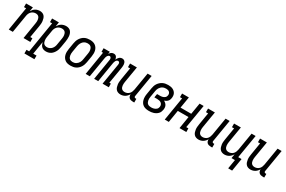

<svg xmlns="http://www.w3.org/2000/svg" viewBox="122 -1756 4756 3198"><g transform="rotate(30 2500.0 -156.5)"><path d="M13 0 87 -450H46V-520H177L163 -439Q175 -459 190.5 -476Q206 -493 225.5 -505Q245 -517 267 -522.5Q289 -528 310 -528Q336 -528 359 -519Q382 -510 397 -492Q412 -474 419.5 -450.5Q427 -427 430 -402.5Q433 -378 431 -352Q429 -326 425 -301L386 -70H427L428 0H297L348 -312Q351 -329 352 -346Q353 -363 351 -379Q349 -395 343.5 -410Q338 -425 327.5 -436.5Q317 -448 301.5 -453Q286 -458 269 -458Q247 -458 224 -449Q201 -440 184.5 -422Q168 -404 159 -381.5Q150 -359 147 -337L91 0Z M438 215V145H489L587 -450H546V-520H677L663 -437Q676 -458 692 -475.5Q708 -493 728 -505Q748 -517 770.5 -522.5Q793 -528 815 -528Q841 -528 864.5 -519.5Q888 -511 903.5 -493Q919 -475 927.5 -451.5Q936 -428 938 -403Q940 -378 938.5 -352.5Q937 -327 933 -301L913 -181Q909 -158 902.5 -135Q896 -112 884.5 -90.5Q873 -69 857 -50Q841 -31 820.5 -17.5Q800 -4 776.5 2Q753 8 730 8Q706 8 684 1Q662 -6 646 -21.5Q630 -37 621 -57.5Q612 -78 607 -101L567 145H631L630 215ZM711 -62Q734 -62 757.5 -72.5Q781 -83 798 -102.5Q815 -122 824 -145Q833 -168 836 -192L856 -312Q859 -329 860 -346Q861 -363 858.5 -379.5Q856 -396 850 -411Q844 -426 833 -437Q822 -448 806.5 -453Q791 -458 774 -458Q751 -458 727.5 -449.5Q704 -441 686.5 -423Q669 -405 659.5 -382.5Q650 -360 647 -337L627 -217Q624 -199 623 -181Q622 -163 624 -146Q626 -129 632 -113Q638 -97 649 -85Q660 -73 676.5 -67.5Q693 -62 711 -62Z M1203 8Q1174 8 1147 2Q1120 -4 1098.5 -19.5Q1077 -35 1062.5 -57.5Q1048 -80 1041.5 -107Q1035 -134 1035.5 -162.5Q1036 -191 1041 -219L1061 -339Q1065 -364 1073 -388.5Q1081 -413 1095 -435.5Q1109 -458 1128.5 -476.5Q1148 -495 1171.5 -507Q1195 -519 1220 -523.5Q1245 -528 1270 -528Q1299 -528 1326 -522Q1353 -516 1375 -500.5Q1397 -485 1411.5 -462.5Q1426 -440 1432.5 -413Q1439 -386 1438 -357.5Q1437 -329 1433 -301L1413 -181Q1409 -156 1400.5 -131.5Q1392 -107 1378.5 -84.5Q1365 -62 1345.5 -43.5Q1326 -25 1302.5 -13Q1279 -1 1253.5 3.5Q1228 8 1203 8ZM1204 -62Q1221 -62 1237 -66Q1253 -70 1268 -79Q1283 -88 1295.5 -101Q1308 -114 1316 -129Q1324 -144 1329 -160Q1334 -176 1336 -192L1356 -312Q1359 -329 1360 -346.5Q1361 -364 1358 -380.5Q1355 -397 1348.5 -412Q1342 -427 1330.5 -438Q1319 -449 1303 -453.5Q1287 -458 1270 -458Q1253 -458 1236.5 -454Q1220 -450 1205 -441Q1190 -432 1178 -419Q1166 -406 1158 -391Q1150 -376 1145 -360Q1140 -344 1137 -328L1117 -208Q1114 -191 1113.5 -173.5Q1113 -156 1115.5 -139.5Q1118 -123 1124.5 -108Q1131 -93 1142.5 -82Q1154 -71 1170.5 -66.5Q1187 -62 1204 -62Z M1492 0 1566 -450H1537V-520H1657L1649 -475Q1656 -486 1664.5 -496Q1673 -506 1683.5 -513.5Q1694 -521 1706.5 -524.5Q1719 -528 1731 -528Q1746 -528 1759.5 -522.5Q1773 -517 1781.5 -506Q1790 -495 1794.5 -481.5Q1799 -468 1801 -453Q1807 -468 1816 -481.5Q1825 -495 1836.5 -506Q1848 -517 1863 -522.5Q1878 -528 1893 -528Q1909 -528 1922.5 -522Q1936 -516 1945 -504.5Q1954 -493 1958.5 -478.5Q1963 -464 1964 -449Q1965 -434 1963.5 -418.5Q1962 -403 1960 -387L1907 -70H1936L1937 0H1817L1883 -400Q1885 -410 1885 -420Q1885 -430 1881.5 -438.5Q1878 -447 1870 -452.5Q1862 -458 1852 -458Q1839 -458 1827.5 -448Q1816 -438 1810 -425.5Q1804 -413 1800.5 -400Q1797 -387 1795 -374L1733 0H1655L1721 -400Q1723 -410 1722.5 -420Q1722 -430 1718.5 -438.5Q1715 -447 1707.5 -452.5Q1700 -458 1690 -458Q1677 -458 1665.5 -448Q1654 -438 1647.5 -425.5Q1641 -413 1638 -400Q1635 -387 1633 -374L1571 0Z M2163 8Q2137 8 2114 -1Q2091 -10 2076 -28Q2061 -46 2053.5 -69.5Q2046 -93 2043 -117.5Q2040 -142 2042.5 -168Q2045 -194 2049 -219L2087 -450H2046V-520H2177L2125 -208Q2122 -191 2121.5 -174Q2121 -157 2122.5 -141Q2124 -125 2129.5 -110Q2135 -95 2146 -83.5Q2157 -72 2172.5 -67Q2188 -62 2205 -62Q2227 -62 2250 -71Q2273 -80 2289.5 -98Q2306 -116 2314.5 -138.5Q2323 -161 2327 -183L2383 -520H2461L2390 -93Q2389 -87 2390 -81Q2391 -75 2395 -70.5Q2399 -66 2404.5 -64Q2410 -62 2416 -62H2431V8H2404Q2384 8 2365.5 3.5Q2347 -1 2333.5 -13Q2320 -25 2314 -43.5Q2308 -62 2310 -82Q2299 -62 2283 -44.5Q2267 -27 2247.5 -15Q2228 -3 2206 2.5Q2184 8 2163 8Z M2712 8Q2682 8 2654 2.5Q2626 -3 2603 -17.5Q2580 -32 2565 -55Q2550 -78 2543 -105Q2536 -132 2536 -161Q2536 -190 2541 -219L2561 -339Q2565 -364 2573 -389Q2581 -414 2596 -436.5Q2611 -459 2631.5 -477.5Q2652 -496 2676 -507.5Q2700 -519 2725.5 -523.5Q2751 -528 2776 -528Q2799 -528 2822 -524.5Q2845 -521 2864.5 -512Q2884 -503 2900 -488.5Q2916 -474 2925.5 -454.5Q2935 -435 2937 -412Q2939 -389 2935 -366Q2933 -350 2926 -333.5Q2919 -317 2906.5 -304Q2894 -291 2878 -282Q2862 -273 2845 -267Q2863 -258 2878.5 -244.5Q2894 -231 2903.5 -212.5Q2913 -194 2914.5 -172Q2916 -150 2912 -128Q2908 -107 2899.5 -86.5Q2891 -66 2874.5 -49.5Q2858 -33 2838 -21.5Q2818 -10 2797 -3.5Q2776 3 2754.5 5.5Q2733 8 2712 8ZM2713 -62Q2726 -62 2738.5 -63.5Q2751 -65 2764 -68.5Q2777 -72 2789.5 -78.5Q2802 -85 2812 -94Q2822 -103 2828 -115.5Q2834 -128 2836 -141Q2840 -162 2833 -181.5Q2826 -201 2810.5 -213Q2795 -225 2774 -229.5Q2753 -234 2732 -234H2678L2690 -304H2744Q2756 -304 2767.5 -305Q2779 -306 2791 -309Q2803 -312 2814.5 -317.5Q2826 -323 2836 -332Q2846 -341 2851.5 -352.5Q2857 -364 2859 -376Q2862 -394 2857 -410.5Q2852 -427 2840 -438Q2828 -449 2811 -453.5Q2794 -458 2777 -458Q2760 -458 2742.5 -454.5Q2725 -451 2709.5 -442.5Q2694 -434 2681 -421Q2668 -408 2659 -393Q2650 -378 2645 -361.5Q2640 -345 2637 -328L2617 -208Q2614 -190 2613.5 -172Q2613 -154 2616.5 -137Q2620 -120 2627.5 -105Q2635 -90 2648 -80Q2661 -70 2678 -66Q2695 -62 2713 -62Z M3013 0 3087 -450H3046V-520H3177L3141 -304H3347L3383 -520H3461L3386 -70H3427L3428 0H3297L3335 -234H3129L3091 0Z M3663 8Q3637 8 3614 -1Q3591 -10 3576 -28Q3561 -46 3553.5 -69.5Q3546 -93 3543 -117.5Q3540 -142 3542.5 -168Q3545 -194 3549 -219L3587 -450H3546V-520H3677L3625 -208Q3622 -191 3621.5 -174Q3621 -157 3622.5 -141Q3624 -125 3629.5 -110Q3635 -95 3646 -83.5Q3657 -72 3672.5 -67Q3688 -62 3705 -62Q3727 -62 3750 -71Q3773 -80 3789.5 -98Q3806 -116 3814.5 -138.5Q3823 -161 3827 -183L3883 -520H3961L3890 -93Q3889 -87 3890 -81Q3891 -75 3895 -70.5Q3899 -66 3904.5 -64Q3910 -62 3916 -62H3931V8H3904Q3884 8 3865.5 3.5Q3847 -1 3833.5 -13Q3820 -25 3814 -43.5Q3808 -62 3810 -82Q3799 -62 3783 -44.5Q3767 -27 3747.5 -15Q3728 -3 3706 2.5Q3684 8 3663 8Z M4334 175 4363 0H4297L4310 -81Q4299 -61 4283 -44Q4267 -27 4247.5 -15Q4228 -3 4206 2.5Q4184 8 4163 8Q4137 8 4114 -1Q4091 -10 4076 -28Q4061 -46 4053.5 -69.5Q4046 -93 4043 -117.5Q4040 -142 4042.5 -168Q4045 -194 4049 -219L4087 -450H4046V-520H4177L4125 -208Q4122 -191 4121.5 -174Q4121 -157 4122.5 -141Q4124 -125 4129.5 -110Q4135 -95 4146 -83.5Q4157 -72 4172.5 -67Q4188 -62 4205 -62Q4227 -62 4250 -71Q4273 -80 4289.5 -98Q4306 -116 4314.5 -138.5Q4323 -161 4327 -183L4383 -520H4461L4386 -70H4450L4410 175Z M4663 8Q4637 8 4614 -1Q4591 -10 4576 -28Q4561 -46 4553.5 -69.5Q4546 -93 4543 -117.5Q4540 -142 4542.5 -168Q4545 -194 4549 -219L4587 -450H4546V-520H4677L4625 -208Q4622 -191 4621.5 -174Q4621 -157 4622.5 -141Q4624 -125 4629.5 -110Q4635 -95 4646 -83.5Q4657 -72 4672.5 -67Q4688 -62 4705 -62Q4727 -62 4750 -71Q4773 -80 4789.5 -98Q4806 -116 4814.5 -138.5Q4823 -161 4827 -183L4883 -520H4961L4890 -93Q4889 -87 4890 -81Q4891 -75 4895 -70.5Q4899 -66 4904.5 -64Q4910 -62 4916 -62H4931V8H4904Q4884 8 4865.5 3.5Q4847 -1 4833.5 -13Q4820 -25 4814 -43.5Q4808 -62 4810 -82Q4799 -62 4783 -44.5Q4767 -27 4747.5 -15Q4728 -3 4706 2.5Q4684 8 4663 8Z"/></g></svg>

Font: Iosevka Curly Slab
Style: Italic
Weight: 400
Italic angle: -9°
Monospace: yes
Designer: Belleve Invis
Foundry: Belleve Invis
Version: Version 22.1.2; ttfautohint (v1.8.4)